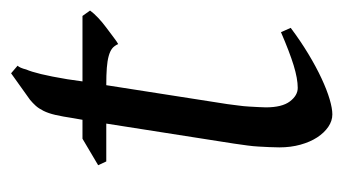

<svg xmlns="http://www.w3.org/2000/svg" viewBox="-160 -454 634 355"><g transform="rotate(-90 157.5 -277.0)"><path d="M283 -57Q259 -39 235 -24.5Q211 -10 189.5 0Q168 10 151 15Q134 20 123 20Q111 20 100 12.5Q89 5 80.5 -8Q72 -21 67 -39Q62 -57 62 -78Q62 -87 62.5 -96.5Q63 -106 63.5 -116Q64 -126 65.5 -137Q67 -148 69 -162L106 -398H36L29 -413L78 -442H113L116 -459Q119 -479 122 -492Q125 -505 129.5 -514Q134 -523 139 -528.5Q144 -534 150 -539L199 -574L213 -562Q209 -558 206 -546Q202 -537 197.5 -518.5Q193 -500 188 -470L184 -442H305L315 -428Q310 -421 301.5 -413Q293 -405 283.5 -398Q274 -391 265.5 -384.5Q257 -378 253 -376Q250 -383 245 -387Q240 -391 231 -393.5Q222 -396 209 -397Q196 -398 178 -398H177L142 -174Q141 -165 139.5 -154.5Q138 -144 137.5 -134.5Q137 -125 136.5 -116.5Q136 -108 136 -103Q136 -73 147 -58.5Q158 -44 172 -44Q189 -44 213.5 -51.5Q238 -59 275 -75Z"/></g></svg>

Font: Oxford Ugaritic
Style: Regular
Weight: 400
Designer: Jacob Thomas
Foundry: Bengal Creative Media Limited
Version: Version 1.000